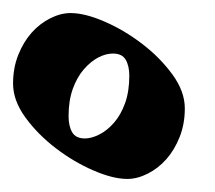

<svg xmlns="http://www.w3.org/2000/svg" viewBox="-29 -726 329 294"><path d="M79 -706Q101 -706 131 -693Q161 -680 188.5 -659Q216 -638 235 -612Q254 -586 254 -560Q254 -536 246 -516Q238 -496 225.5 -482Q213 -468 197 -460Q181 -452 166 -452Q144 -452 114 -465Q84 -478 56.5 -499Q29 -520 10 -546Q-9 -572 -9 -598Q-9 -622 -1 -642Q7 -662 19.5 -676Q32 -690 48 -698Q64 -706 79 -706ZM144 -644Q133 -644 121.5 -638Q110 -632 99.5 -620Q89 -608 82.5 -590Q76 -572 76 -548Q76 -533 81.5 -523.5Q87 -514 101 -514Q111 -514 123 -520Q135 -526 145.5 -538Q156 -550 162.5 -568Q169 -586 169 -610Q169 -625 163.5 -634.5Q158 -644 144 -644Z"/></svg>

Font: Jaini Purva
Style: Regular
Weight: 400
Designer: Girish Dalvi, Maithili Shingre
Foundry: Ek Type
Version: Version 1.001;PS 1.000;hotconv 16.6.51;makeotf.lib2.5.65220